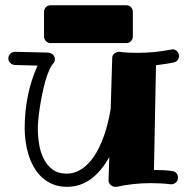

<svg xmlns="http://www.w3.org/2000/svg" viewBox="-20 -700 729 741"><path d="M670.9 -483.9Q670.9 -475.1 665.3 -467.8Q659.7 -460.4 649.9 -459Q632.8 -455.1 615.7 -452.9Q598.6 -450.7 582 -448.2L574.2 -43.9Q591.3 -43.9 609.1 -43.2Q627 -42.5 644 -40Q654.8 -39.1 660.9 -31.5Q667 -23.9 667 -15.1Q667 -2.9 658.9 4.2Q650.9 11.2 642.1 11.2H639.2Q619.1 8.8 599.9 7.8Q580.6 6.8 562 6.8Q528.3 6.8 495.4 10.3Q462.4 13.7 430.2 21H424.8Q414.6 21 406.7 13.4Q398.9 5.9 398.9 -3.9V-4.9L401.9 -94.2Q371.1 -38.1 330.1 -8.5Q289.1 21 238.8 21Q207 21 182.9 10.7Q158.7 0.5 140.4 -16.8Q122.1 -34.2 109.6 -56.9Q97.2 -79.6 89.6 -104.7Q82 -129.9 78.6 -155.8Q75.2 -181.6 75.2 -205.1Q75.2 -269 87.6 -330.6Q100.1 -392.1 125 -446.8L37.1 -449.2Q26.4 -450.2 19.3 -457.3Q12.2 -464.4 12.2 -475.1Q12.2 -484.9 19.5 -492.4Q26.9 -500 38.1 -500L167 -497.1Q177.7 -495.6 184.8 -488.5Q191.9 -481.4 191.9 -471.2Q191.9 -467.3 190.7 -464.1Q189.5 -460.9 188 -458Q178.7 -448.7 170.4 -430.2Q162.1 -411.6 155.3 -387.9Q148.4 -364.3 143.1 -337.6Q137.7 -311 133.8 -285.9Q129.9 -260.7 127.9 -239.3Q126 -217.8 126 -204.1Q126 -173.8 131.1 -142.8Q136.2 -111.8 148.9 -86.7Q161.6 -61.5 183.1 -45.7Q204.6 -29.8 237.8 -29.8Q267.6 -29.8 294.4 -47.1Q321.3 -64.5 343 -96.7Q364.7 -128.9 381.1 -175.3Q397.5 -221.7 407.2 -279.8L413.1 -476.1Q413.1 -486.8 421.4 -493.4Q429.7 -500 439 -500H441.9Q458.5 -497.6 475.6 -496.8Q492.7 -496.1 511.2 -496.1Q541 -496.1 573.5 -499Q606 -502 641.1 -508.8Q642.1 -508.8 643.1 -509.3Q644 -509.8 645 -509.8Q656.2 -509.8 663.6 -501.7Q670.9 -493.7 670.9 -483.9ZM492.7 -559.6Q492.7 -549.3 485.6 -541.5Q478.5 -533.7 467.8 -533.7H174.8Q164.6 -533.7 157.2 -541.5Q149.9 -549.3 149.9 -559.6V-653.8Q149.9 -665 157.2 -672.4Q164.6 -679.7 174.8 -679.7H467.8Q478.5 -679.7 485.6 -672.4Q492.7 -665 492.7 -653.8Z"/></svg>

Font: Ribeye
Style: Regular
Weight: 400
Designer: Astigmatic (AOETI)
Foundry: Astigmatic (AOETI)
Version: Version 1.000